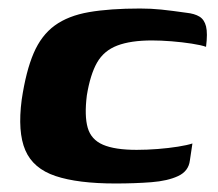

<svg xmlns="http://www.w3.org/2000/svg" viewBox="-20 -425 513 451"><path d="M251 6Q163 6 110.5 -11.5Q58 -29 39.5 -72Q21 -115 31 -191Q41 -258 59 -300Q77 -342 108.5 -365Q140 -388 189 -396.5Q238 -405 309 -405Q335 -405 359 -402.5Q383 -400 418 -395Q437 -393 448.5 -386Q460 -379 464 -363Q468 -347 464 -315Q453 -319 430.5 -322.5Q408 -326 383 -328Q358 -330 337 -330Q287 -330 255.5 -318Q224 -306 208 -278Q192 -250 184 -201Q178 -153 186 -125Q194 -97 222 -85Q250 -73 301 -73Q325 -73 350.5 -75Q376 -77 398 -80.5Q420 -84 432 -88L426 -48Q423 -23 398.5 -11.5Q374 0 335.5 3Q297 6 251 6Z"/></svg>

Font: Genos Thin
Style: Bold Italic
Weight: 700
Italic angle: -8°
Version: Version 1.010